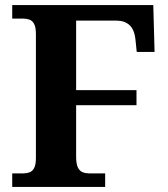

<svg xmlns="http://www.w3.org/2000/svg" viewBox="-20 -734 661 754"><path d="M28 0V-53H70Q84 -53 95.5 -57Q107 -61 114 -74Q121 -87 121 -113V-600Q121 -627 114 -640Q107 -653 95.5 -657Q84 -661 70 -661H28V-714H582L587 -530H517L512 -578Q508 -618 488.5 -635.5Q469 -653 438 -653H279V-380H516V-321H279V-118Q279 -90 286 -76Q293 -62 305 -57.5Q317 -53 331 -53H393V0Z"/></svg>

Font: Noto Serif Gujarati
Style: Bold
Weight: 700
Version: Version 2.102